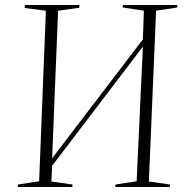

<svg xmlns="http://www.w3.org/2000/svg" viewBox="-20 -750 749 770"><path d="M553 -563 189 -85 186 -22 271 -10 270 0H51L52 -10L137 -23L164 -707L79 -718L80 -730H298V-719L213 -707L189 -115L553 -592L557 -707L472 -720L473 -730H691V-720L606 -707L577 -22L662 -10L661 0H442L443 -10L528 -23Z"/></svg>

Font: Display Extralight
Style: Italic
Weight: 200
Italic angle: -2°
Designer: Latin by Veronika Burian and Jose Scaglione. Greek by Irene Vlachou. Cyrillic by Vera Evstafieva
Foundry: TypeTogether
Version: Version 3.002